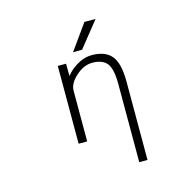

<svg xmlns="http://www.w3.org/2000/svg" viewBox="-133 -891 1267 1248"><g transform="rotate(-15 500.0 -267.5)"><path d="M543 -753.9H618.2L481.4 -583H420.9ZM532.2 -533.2Q624 -533.2 665.5 -481.9Q707 -430.7 707 -309.6V218.8H651.4V-305.7Q651.4 -410.2 621.1 -447.3Q590.8 -484.4 522.5 -484.4Q465.8 -484.4 412.6 -436.5Q359.4 -388.7 359.4 -339.8V1H301.8V-522.5H357.4L358.4 -439.5Q388.7 -478.5 432.6 -503.9Q481.4 -533.2 532.2 -533.2Z"/></g></svg>

Font: GenEi Gothic M Light
Style: Regular
Weight: 300
Designer: o_tamon (Modified); [Source Han Sans]
Ryoko NISHIZUKA  (kana & ideographs); Paul D. Hunt (Latin, Greek & Cyrillic); Wenl
Version: Version 1.1a;Original Version 1.004